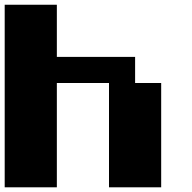

<svg xmlns="http://www.w3.org/2000/svg" viewBox="-20 -798 818 818"><path d="M0 0V-777.8H222.2V-555.6H555.6V-444.4H666.7V0H444.4V-444.4H222.2V0Z"/></svg>

Font: Pixeloid Sans
Style: Bold
Weight: 700
Monospace: yes
Designer: GGBot
Version: 0.3